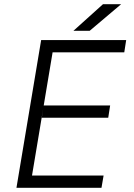

<svg xmlns="http://www.w3.org/2000/svg" viewBox="-20 -890 633 910"><path d="M58 0 175 -700H239L122 0ZM122 0 131 -58H471L461 0ZM178 -332 187 -390H502L493 -332ZM229 -642 239 -700H578L569 -642ZM328 -744 468 -870H554L405 -744Z"/></svg>

Font: Figtree Light Light
Style: Italic
Weight: 300
Italic angle: -9.5°
Version: Version 2.000